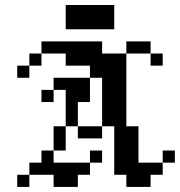

<svg xmlns="http://www.w3.org/2000/svg" viewBox="-20 -734 707 754"><path d="M47.6 -47.6H95.2V0H47.6ZM95.2 -95.2H142.9V-47.6H95.2ZM142.9 -142.9H190.5V-95.2H142.9ZM190.5 -190.5H238.1V-142.9H190.5ZM190.5 -238.1H238.1V-190.5H190.5ZM142.9 -95.2H190.5V-47.6H142.9ZM190.5 -95.2H238.1V-47.6H190.5ZM238.1 -95.2H285.7V-47.6H238.1ZM285.7 -95.2H333.3V-47.6H285.7ZM333.3 -142.9H381V-95.2H333.3ZM238.1 -47.6H285.7V0H238.1ZM190.5 -47.6H238.1V0H190.5ZM285.7 -238.1H333.3V-190.5H285.7ZM333.3 -238.1H381V-190.5H333.3ZM428.6 -238.1H476.2V-190.5H428.6ZM476.2 -238.1H523.8V-190.5H476.2ZM476.2 -190.5H523.8V-142.9H476.2ZM476.2 -142.9H523.8V-95.2H476.2ZM476.2 -95.2H523.8V-47.6H476.2ZM428.6 -95.2H476.2V-47.6H428.6ZM428.6 -142.9H476.2V-95.2H428.6ZM428.6 -190.5H476.2V-142.9H428.6ZM523.8 -95.2H571.4V-47.6H523.8ZM571.4 -95.2H619V-47.6H571.4ZM619 -142.9H666.7V-95.2H619ZM523.8 -47.6H571.4V0H523.8ZM476.2 -47.6H523.8V0H476.2ZM428.6 -285.7H476.2V-238.1H428.6ZM381 -285.7H428.6V-238.1H381ZM381 -333.3H428.6V-285.7H381ZM381 -381H428.6V-333.3H381ZM428.6 -381H476.2V-333.3H428.6ZM428.6 -333.3H476.2V-285.7H428.6ZM428.6 -428.6H476.2V-381H428.6ZM381 -428.6H428.6V-381H381ZM381 -476.2H428.6V-428.6H381ZM428.6 -476.2H476.2V-428.6H428.6ZM476.2 -571.4H523.8V-523.8H476.2ZM523.8 -571.4H571.4V-523.8H523.8ZM571.4 -523.8H619V-476.2H571.4ZM428.6 -523.8H476.2V-476.2H428.6ZM381 -523.8H428.6V-476.2H381ZM333.3 -571.4H381V-523.8H333.3ZM285.7 -571.4H333.3V-523.8H285.7ZM238.1 -571.4H285.7V-523.8H238.1ZM190.5 -571.4H238.1V-523.8H190.5ZM142.9 -571.4H190.5V-523.8H142.9ZM95.2 -523.8H142.9V-476.2H95.2ZM47.6 -476.2H95.2V-428.6H47.6ZM238.1 -523.8H285.7V-476.2H238.1ZM285.7 -523.8H333.3V-476.2H285.7ZM333.3 -523.8H381V-476.2H333.3ZM333.3 -476.2H381V-428.6H333.3ZM285.7 -428.6H333.3V-381H285.7ZM285.7 -381H333.3V-333.3H285.7ZM238.1 -381H285.7V-333.3H238.1ZM238.1 -428.6H285.7V-381H238.1ZM190.5 -428.6H238.1V-381H190.5ZM142.9 -381H190.5V-333.3H142.9ZM238.1 -333.3H285.7V-285.7H238.1ZM238.1 -285.7H285.7V-238.1H238.1ZM238.1 -666.7H285.7V-619H238.1ZM285.7 -666.7H333.3V-619H285.7ZM333.3 -666.7H381V-619H333.3ZM381 -666.7H428.6V-619H381ZM381 -714.3H428.6V-666.7H381ZM333.3 -714.3H381V-666.7H333.3ZM285.7 -714.3H333.3V-666.7H285.7ZM238.1 -714.3H285.7V-666.7H238.1Z"/></svg>

Font: Jacquard 12
Style: Regular
Weight: 400
Designer: Sarah Cadigan-Fried
Version: Version 1.000; ttfautohint (v1.8.4.7-5d5b)